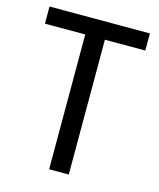

<svg xmlns="http://www.w3.org/2000/svg" viewBox="-105 -762 693 838"><g transform="rotate(15 241.5 -343.5)"><path d="M196.8 0V-609.1H14.7V-686.5H468.2V-609.1H285.6V0Z"/></g></svg>

Font: Archivo SemiBold Condensed
Style: Regular
Weight: 600
Width: 3
Version: Version 2.001